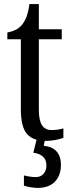

<svg xmlns="http://www.w3.org/2000/svg" viewBox="-20 -679 349 939"><path d="M203 10Q141 10 111.5 -24.5Q82 -59 82 -145V-487H16V-520Q38 -524 55.5 -532.5Q73 -541 87 -557Q100 -573 109 -595.5Q118 -618 124 -659H170V-536H282V-487H170V-143Q170 -90 185.5 -66.5Q201 -43 231 -43Q248 -43 262 -45Q276 -47 290 -51V-5Q277 0 254 5Q231 10 203 10ZM164 240Q150 240 131 237Q112 234 97 229V179Q130 187 155 187Q179 187 193 171Q207 155 207 130Q207 101 189 86Q171 71 143 68L162 -9H202L194 34Q236 38 257 62Q278 86 278 126Q278 179 248.5 209.5Q219 240 164 240Z"/></svg>

Font: Noto Serif Condensed
Style: Regular
Weight: 400
Width: 3
Designer: Monotype Design Team
Foundry: Monotype Imaging Inc.
Version: Version 2.013; ttfautohint (v1.8.4.7-5d5b)